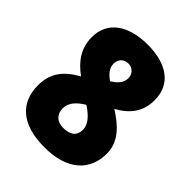

<svg xmlns="http://www.w3.org/2000/svg" viewBox="-207 -840 967 967"><g transform="rotate(45 276.5 -357.0)"><path d="M278 -724C143 -724 52 -664 52 -551C52 -473 93 -417 154 -373C78 -331 32 -279 32 -188C32 -67 110 10 276 10C440 10 521 -71 521 -190C521 -275 461 -330 388 -376C458 -414 501 -468 501 -550C501 -665 414 -724 278 -724ZM277 -588C305 -588 329 -567 329 -535C329 -500 306 -480 275 -459C245 -479 224 -504 224 -535C224 -567 247 -588 277 -588ZM202 -194C202 -235 231 -265 274 -291L286 -283C318 -260 351 -229 351 -190C351 -150 327 -126 274 -126C228 -126 202 -153 202 -194Z"/></g></svg>

Font: Noto Sans Gujarati UI SemiCondensed Black
Style: Regular
Weight: 900
Width: 4
Designer: Jelle Bosma - Monotype Design Team, Universal Thirst
Foundry: Monotype Imaging Inc.
Version: Version 2.106